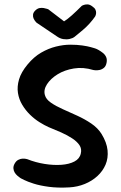

<svg xmlns="http://www.w3.org/2000/svg" viewBox="-20 -855 550 872"><path d="M295 -4Q243 -1 202 -6.5Q161 -12 133 -21Q105 -30 90 -37.5Q75 -45 75 -45Q75 -45 70.5 -48Q66 -51 59 -57Q52 -63 47 -71Q42 -79 41 -89.5Q40 -100 46 -111Q53 -124 63 -129Q73 -134 82 -134.5Q91 -135 97.5 -133.5Q104 -132 104 -132Q142 -117 182.5 -110.5Q223 -104 258.5 -106.5Q294 -109 318 -121.5Q342 -134 347 -158Q352 -179 341 -195.5Q330 -212 308 -226.5Q286 -241 258 -253.5Q230 -266 200 -278Q182 -286 159.5 -300Q137 -314 116.5 -334Q96 -354 81 -379Q66 -404 61.5 -433Q57 -462 66.5 -494.5Q76 -527 105 -562Q134 -597 167 -616Q200 -635 234 -643.5Q268 -652 299 -652Q330 -652 354 -648.5Q378 -645 392 -641Q406 -637 406 -637Q406 -637 412.5 -635Q419 -633 428.5 -627.5Q438 -622 447.5 -614.5Q457 -607 462 -596Q467 -585 464 -570Q461 -554 451.5 -546.5Q442 -539 431 -537Q420 -535 412 -536Q404 -537 404 -537Q358 -551 315.5 -544Q273 -537 241.5 -517.5Q210 -498 193.5 -472.5Q177 -447 184 -423Q189 -404 211.5 -388.5Q234 -373 265.5 -359Q297 -345 331 -329.5Q365 -314 394.5 -294Q424 -274 441 -247Q465 -208 468.5 -172.5Q472 -137 459.5 -107.5Q447 -78 422.5 -55.5Q398 -33 365 -19.5Q332 -6 295 -4ZM238 -690 146 -752Q146 -752 141.5 -757Q137 -762 133 -770Q129 -778 130 -788.5Q131 -799 142 -809Q151 -817 160.5 -818.5Q170 -820 178.5 -818.5Q187 -817 193 -815Q199 -813 199 -813L271 -758Q287 -768 307 -786Q327 -804 352 -829Q352 -829 359 -832Q366 -835 376.5 -835Q387 -835 398 -827Q410 -819 413.5 -811Q417 -803 416.5 -796Q416 -789 414 -784.5Q412 -780 412 -780Q400 -763 386.5 -748Q373 -733 356.5 -719Q340 -705 319 -688Q310 -681 296 -678Q282 -675 267 -677.5Q252 -680 238 -690Z"/></svg>

Font: Sour Gummy Medium
Style: Regular
Weight: 500
Designer: Stefie Justprince
Foundry: Eifetstype
Version: Version 1.000